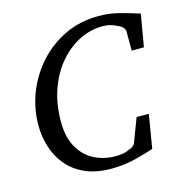

<svg xmlns="http://www.w3.org/2000/svg" viewBox="-104 -783 853 895"><g transform="rotate(-15 322.0 -335.5)"><path d="M644 -647 617.2 -491.2H558.1V-584Q558.1 -591.8 553 -599.1Q547.9 -606.4 542.5 -609.9Q536.6 -613.8 512.7 -625Q488.8 -636.2 455.1 -636.2Q397.5 -636.2 343.8 -609.4Q290 -582.5 247.1 -532.5Q204.1 -482.4 179 -412.4Q153.8 -342.3 153.8 -255.9Q153.8 -180.7 181.9 -131.6Q210 -82.5 256.6 -58.8Q303.2 -35.2 358.9 -35.2Q391.1 -35.2 411.1 -42.2Q431.2 -49.3 434.6 -51.3Q439.9 -53.7 447.3 -59.6Q454.6 -65.4 457 -71.8L500 -186H559.1L532.2 -23.9Q498 -12.2 442.6 2Q387.2 16.1 326.2 16.1Q251.5 16.1 198.5 -7.8Q145.5 -31.7 112.3 -72.3Q79.1 -112.8 63.5 -163.3Q47.9 -213.9 47.9 -267.1Q47.9 -347.2 76.9 -422.1Q106 -497.1 159.7 -556.9Q213.4 -616.7 287.1 -651.9Q360.8 -687 450.2 -687Q499 -687 542.7 -676.3Q586.4 -665.5 644 -647Z"/></g></svg>

Font: Charis
Style: Italic
Weight: 400
Italic angle: -11°
Designer: Walt Agee, Miriam Martin, Annie Olsen, Victor Gaultney, Lorna Priest, Alan Ward, Bob Hallissy, Martin Hosken, Sharon Cor
Foundry: SIL Global
Version: Version 7.000